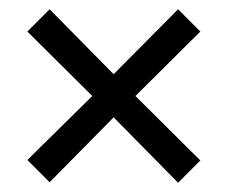

<svg xmlns="http://www.w3.org/2000/svg" viewBox="-20 -529 493 414"><path d="M225 -276 364 -135 412 -183 272 -322 412 -461 364 -509 225 -369 87 -509 39 -461 179 -322 39 -184 87 -136Z"/></svg>

Font: Noto Sans Devanagari UI Condensed
Style: Regular
Weight: 400
Width: 3
Designer: Jelle Bosma - Monotype Design Team
Foundry: Monotype Imaging Inc.
Version: Version 2.003